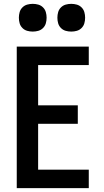

<svg xmlns="http://www.w3.org/2000/svg" viewBox="-20 -977 540 997"><path d="M67 0V-735H441V-639H178V-430H384V-334H178V-96H441V0ZM350 -813Q335 -813 321 -817Q307 -821 296.5 -831.5Q286 -842 282 -856Q278 -870 278 -885Q278 -900 282 -914Q286 -928 296.5 -938.5Q307 -949 321 -953Q335 -957 350 -957Q365 -957 379 -953Q393 -949 403.5 -938.5Q414 -928 418 -914Q422 -900 422 -885Q422 -870 418 -856Q414 -842 403.5 -831.5Q393 -821 379 -817Q365 -813 350 -813ZM150 -813Q135 -813 121 -817Q107 -821 96.5 -831.5Q86 -842 82 -856Q78 -870 78 -885Q78 -900 82 -914Q86 -928 96.5 -938.5Q107 -949 121 -953Q135 -957 150 -957Q165 -957 179 -953Q193 -949 203.5 -938.5Q214 -928 218 -914Q222 -900 222 -885Q222 -870 218 -856Q214 -842 203.5 -831.5Q193 -821 179 -817Q165 -813 150 -813Z"/></svg>

Font: Iosevka Term Curly
Style: Bold
Weight: 700
Designer: Belleve Invis
Foundry: Belleve Invis
Version: Version 32.3.0